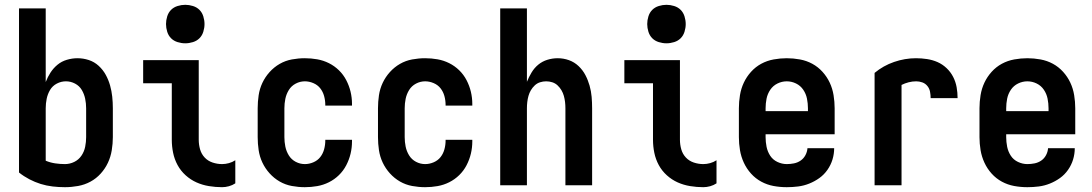

<svg xmlns="http://www.w3.org/2000/svg" viewBox="-20 -770 4540 798"><path d="M250 8Q224 8 198.5 5Q173 2 149 -5.5Q125 -13 102 -25Q79 -37 59 -53V-735H170V-429Q178 -450 190 -468.5Q202 -487 219 -501Q236 -515 258 -521.5Q280 -528 302 -528Q326 -528 349 -520.5Q372 -513 390 -496.5Q408 -480 419.5 -459Q431 -438 437.5 -415Q444 -392 446.5 -368Q449 -344 449 -320V-200Q449 -173 444.5 -145.5Q440 -118 428.5 -93.5Q417 -69 398.5 -48.5Q380 -28 356 -15Q332 -2 304.5 3Q277 8 250 8ZM250 -88Q270 -88 288.5 -97Q307 -106 318.5 -123Q330 -140 334 -160Q338 -180 338 -200V-320Q338 -340 334 -359.5Q330 -379 320 -396Q310 -413 292 -422.5Q274 -432 254 -432Q234 -432 216 -422.5Q198 -413 188 -396Q178 -379 174 -359.5Q170 -340 170 -320V-102Q189 -94 209.5 -91Q230 -88 250 -88Z M903 8Q876 8 848.5 3.5Q821 -1 796.5 -12Q772 -23 751.5 -41.5Q731 -60 718 -84Q705 -108 699.5 -135Q694 -162 694 -189V-424H575V-520H806V-189Q806 -169 811.5 -149.5Q817 -130 830.5 -115.5Q844 -101 863.5 -94.5Q883 -88 903 -88Q917 -88 931.5 -92Q946 -96 958 -104V-8Q946 0 931.5 4Q917 8 903 8ZM750 -590Q734 -590 718 -595Q702 -600 691 -611Q680 -622 675 -638Q670 -654 670 -670Q670 -686 675 -702Q680 -718 691 -729Q702 -740 718 -745Q734 -750 750 -750Q766 -750 782 -745Q798 -740 809 -729Q820 -718 825 -702Q830 -686 830 -670Q830 -654 825 -638Q820 -622 809 -611Q798 -600 782 -595Q766 -590 750 -590Z M1247 8Q1220 8 1193 3Q1166 -2 1142.5 -15.5Q1119 -29 1100.5 -49.5Q1082 -70 1070.5 -94.5Q1059 -119 1055 -146Q1051 -173 1051 -200V-320Q1051 -347 1055 -374Q1059 -401 1070.5 -425.5Q1082 -450 1100.5 -470.5Q1119 -491 1142.5 -504.5Q1166 -518 1193 -523Q1220 -528 1247 -528Q1273 -528 1298.5 -523.5Q1324 -519 1347 -507.5Q1370 -496 1388.5 -478Q1407 -460 1419 -437Q1431 -414 1437 -389Q1443 -364 1443 -338V-331H1332V-334Q1332 -353 1327 -371Q1322 -389 1311 -403Q1300 -417 1282.5 -424.5Q1265 -432 1247 -432Q1227 -432 1209 -422.5Q1191 -413 1180.5 -396Q1170 -379 1166 -359.5Q1162 -340 1162 -320V-200Q1162 -180 1166 -160.5Q1170 -141 1180.5 -124Q1191 -107 1209 -97.5Q1227 -88 1247 -88Q1265 -88 1282.5 -95.5Q1300 -103 1311 -117Q1322 -131 1327 -149Q1332 -167 1332 -186V-189H1443V-182Q1443 -156 1437 -131Q1431 -106 1419 -83Q1407 -60 1388.5 -42Q1370 -24 1347 -12.5Q1324 -1 1298.5 3.5Q1273 8 1247 8Z M1747 8Q1720 8 1693 3Q1666 -2 1642.5 -15.5Q1619 -29 1600.5 -49.5Q1582 -70 1570.5 -94.5Q1559 -119 1555 -146Q1551 -173 1551 -200V-320Q1551 -347 1555 -374Q1559 -401 1570.5 -425.5Q1582 -450 1600.5 -470.5Q1619 -491 1642.5 -504.5Q1666 -518 1693 -523Q1720 -528 1747 -528Q1773 -528 1798.5 -523.5Q1824 -519 1847 -507.5Q1870 -496 1888.5 -478Q1907 -460 1919 -437Q1931 -414 1937 -389Q1943 -364 1943 -338V-331H1832V-334Q1832 -353 1827 -371Q1822 -389 1811 -403Q1800 -417 1782.5 -424.5Q1765 -432 1747 -432Q1727 -432 1709 -422.5Q1691 -413 1680.5 -396Q1670 -379 1666 -359.5Q1662 -340 1662 -320V-200Q1662 -180 1666 -160.5Q1670 -141 1680.5 -124Q1691 -107 1709 -97.5Q1727 -88 1747 -88Q1765 -88 1782.5 -95.5Q1800 -103 1811 -117Q1822 -131 1827 -149Q1832 -167 1832 -186V-189H1943V-182Q1943 -156 1937 -131Q1931 -106 1919 -83Q1907 -60 1888.5 -42Q1870 -24 1847 -12.5Q1824 -1 1798.5 3.5Q1773 8 1747 8Z M2059 0V-735H2170V-430Q2178 -450 2189.5 -469Q2201 -488 2217.5 -501.5Q2234 -515 2255 -521.5Q2276 -528 2298 -528Q2322 -528 2344.5 -520Q2367 -512 2384.5 -495.5Q2402 -479 2413 -458Q2424 -437 2430.5 -414Q2437 -391 2439 -367.5Q2441 -344 2441 -320V0H2330V-320Q2330 -333 2328.5 -346Q2327 -359 2323.5 -371.5Q2320 -384 2313.5 -395Q2307 -406 2297.5 -415Q2288 -424 2275.5 -428Q2263 -432 2250 -432Q2237 -432 2224.5 -428Q2212 -424 2202.5 -415Q2193 -406 2186.5 -395Q2180 -384 2176.5 -371.5Q2173 -359 2171.5 -346Q2170 -333 2170 -320V0Z M2903 8Q2876 8 2848.5 3.5Q2821 -1 2796.5 -12Q2772 -23 2751.5 -41.5Q2731 -60 2718 -84Q2705 -108 2699.5 -135Q2694 -162 2694 -189V-424H2575V-520H2806V-189Q2806 -169 2811.5 -149.5Q2817 -130 2830.5 -115.5Q2844 -101 2863.5 -94.5Q2883 -88 2903 -88Q2917 -88 2931.5 -92Q2946 -96 2958 -104V-8Q2946 0 2931.5 4Q2917 8 2903 8ZM2750 -590Q2734 -590 2718 -595Q2702 -600 2691 -611Q2680 -622 2675 -638Q2670 -654 2670 -670Q2670 -686 2675 -702Q2680 -718 2691 -729Q2702 -740 2718 -745Q2734 -750 2750 -750Q2766 -750 2782 -745Q2798 -740 2809 -729Q2820 -718 2825 -702Q2830 -686 2830 -670Q2830 -654 2825 -638Q2820 -622 2809 -611Q2798 -600 2782 -595Q2766 -590 2750 -590Z M3250 8Q3222 8 3195 3Q3168 -2 3144 -15Q3120 -28 3101.5 -48.5Q3083 -69 3071.5 -94Q3060 -119 3055.5 -146Q3051 -173 3051 -200V-320Q3051 -347 3055.5 -374.5Q3060 -402 3071.5 -426.5Q3083 -451 3101.5 -471.5Q3120 -492 3144 -505Q3168 -518 3195.5 -523Q3223 -528 3250 -528Q3277 -528 3304.5 -523Q3332 -518 3356 -505Q3380 -492 3398.5 -471.5Q3417 -451 3428.5 -426.5Q3440 -402 3444.5 -374.5Q3449 -347 3449 -320V-212H3162V-200Q3162 -180 3166 -160Q3170 -140 3181 -123Q3192 -106 3211 -97Q3230 -88 3250 -88Q3265 -88 3280 -91Q3295 -94 3307.5 -102.5Q3320 -111 3327.5 -125Q3335 -139 3336 -154H3447Q3447 -130 3440 -107Q3433 -84 3419 -64Q3405 -44 3385.5 -30Q3366 -16 3343.5 -7Q3321 2 3297.5 5Q3274 8 3250 8ZM3162 -308H3338V-320Q3338 -340 3334 -360Q3330 -380 3318.5 -397Q3307 -414 3288.5 -423Q3270 -432 3250 -432Q3230 -432 3211.5 -423Q3193 -414 3181.5 -397Q3170 -380 3166 -360Q3162 -340 3162 -320Z M3615 0V-467Q3651 -497 3696 -512.5Q3741 -528 3787 -528Q3810 -528 3833 -524.5Q3856 -521 3876.5 -512Q3897 -503 3914 -487Q3931 -471 3941.5 -450.5Q3952 -430 3956 -407.5Q3960 -385 3960 -362H3848Q3848 -375 3845.5 -388.5Q3843 -402 3834.5 -412.5Q3826 -423 3813.5 -427.5Q3801 -432 3788 -432Q3772 -432 3756.5 -428Q3741 -424 3727 -417V0Z M4250 8Q4222 8 4195 3Q4168 -2 4144 -15Q4120 -28 4101.5 -48.5Q4083 -69 4071.5 -94Q4060 -119 4055.5 -146Q4051 -173 4051 -200V-320Q4051 -347 4055.5 -374.5Q4060 -402 4071.5 -426.5Q4083 -451 4101.5 -471.5Q4120 -492 4144 -505Q4168 -518 4195.5 -523Q4223 -528 4250 -528Q4277 -528 4304.5 -523Q4332 -518 4356 -505Q4380 -492 4398.5 -471.5Q4417 -451 4428.5 -426.5Q4440 -402 4444.5 -374.5Q4449 -347 4449 -320V-212H4162V-200Q4162 -180 4166 -160Q4170 -140 4181 -123Q4192 -106 4211 -97Q4230 -88 4250 -88Q4265 -88 4280 -91Q4295 -94 4307.5 -102.5Q4320 -111 4327.5 -125Q4335 -139 4336 -154H4447Q4447 -130 4440 -107Q4433 -84 4419 -64Q4405 -44 4385.5 -30Q4366 -16 4343.5 -7Q4321 2 4297.5 5Q4274 8 4250 8ZM4162 -308H4338V-320Q4338 -340 4334 -360Q4330 -380 4318.5 -397Q4307 -414 4288.5 -423Q4270 -432 4250 -432Q4230 -432 4211.5 -423Q4193 -414 4181.5 -397Q4170 -380 4166 -360Q4162 -340 4162 -320Z"/></svg>

Font: Moesevka
Style: Bold
Weight: 700
Monospace: yes
Designer: Belleve Invis
Foundry: Belleve Invis
Version: Version 32.5.0; ttfautohint (v1.8.4)